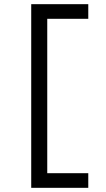

<svg xmlns="http://www.w3.org/2000/svg" viewBox="-20 -790 508 920"><path d="M129.6 110V-770H403V-699.9H206.4V39.9H403V110Z"/></svg>

Font: M PLUS 1 Thin
Style: Regular
Weight: 100
Designer: Coji Morishita
Foundry: UNDERFOREST DESIGN
Version: Version 1.001